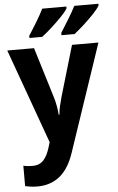

<svg xmlns="http://www.w3.org/2000/svg" viewBox="-64 -809 670 1093"><g transform="rotate(-5 270.5 -263.0)"><path d="M1 -546H154L243 -255Q250 -231 254.5 -206Q259 -181 261 -156H265Q267 -181 272.5 -204.5Q278 -228 285 -254L371 -546H522L316 64Q286 155 233 197.5Q180 240 106 240Q84 240 66.5 237.5Q49 235 35 232V115Q45 118 59 119.5Q73 121 87 121Q127 121 150 96Q173 71 187 24L196 -5ZM541 -756Q531 -738 504 -709.5Q477 -681 445.5 -652.5Q414 -624 391 -606H316V-619Q338 -654 363.5 -695.5Q389 -737 403 -766H541ZM358 -756Q347 -737 320.5 -709.5Q294 -682 262.5 -653.5Q231 -625 206 -606H133V-619Q156 -654 181 -695.5Q206 -737 220 -766H358Z"/></g></svg>

Font: Noto Sans SemiCondensed
Style: Bold
Weight: 700
Width: 4
Designer: Monotype Design Team
Foundry: Monotype Imaging Inc.
Version: Version 2.013; ttfautohint (v1.8.4.7-5d5b)